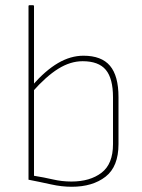

<svg xmlns="http://www.w3.org/2000/svg" viewBox="-20 -703 544 734"><path d="M254 11Q216 11 175.5 2Q135 -7 89 -16V-680Q89 -683 92 -683H106Q110 -683 110 -680V-31Q148 -25 182.5 -17Q217 -9 253 -9Q324 -9 368 -42.5Q412 -76 412 -152V-331Q412 -403 384.5 -436Q357 -469 296 -469Q249 -469 202.5 -440Q156 -411 104 -352V-377Q154 -434 202 -462Q250 -490 299 -490Q368 -490 400.5 -451.5Q433 -413 433 -332V-152Q433 -66 383.5 -27.5Q334 11 254 11Z"/></svg>

Font: Sofia Sans Semi Condensed Thin
Style: Regular
Weight: 250
Version: Version 4.100